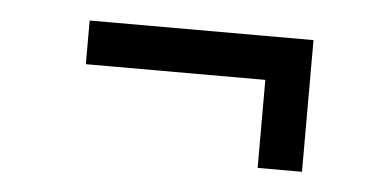

<svg xmlns="http://www.w3.org/2000/svg" viewBox="-29 -390 558 276"><g transform="rotate(5 250.0 -252.0)"><path d="M91 -347H414V-157H350V-284H91Z"/></g></svg>

Font: Inconsolata
Style: Regular
Weight: 400
Designer: Raph Levien, Kirill Tkachev
Foundry: Cyreal
Version: Version 1.013